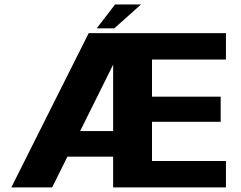

<svg xmlns="http://www.w3.org/2000/svg" viewBox="-20 -820 1055 840"><path d="M29.5 0H208L513.5 -614.5L514 -675H368ZM201.5 -134.5H511V-246.5H235.5ZM475 0H968.5V-115.5H645V-287H945.5V-397H645V-559.5H968.5V-675H475ZM403 -696H480L597 -800.5H483.5Z"/></svg>

Font: Anybody Thin
Style: Bold
Weight: 700
Version: Version 1.113;gftools[0.9.25]